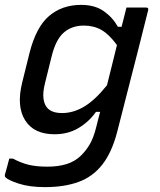

<svg xmlns="http://www.w3.org/2000/svg" viewBox="-35 -563 655 788"><path d="M298 -543Q354 -543 390.5 -517.5Q427 -492 449 -453H464Q469 -473 474 -492.5Q479 -512 484 -532H565Q576 -532 573 -521Q551 -432 530.5 -352Q510 -272 489.5 -192Q469 -112 446 -22Q424 63 384.5 113Q345 163 286.5 184Q228 205 150 205Q86 205 41.5 190.5Q-3 176 -13 164Q-16 161 -15 154Q-10 137 -6 122Q-2 107 3 88H18Q52 106 83.5 113.5Q115 121 160 121Q205 121 239.5 110Q274 99 299 74Q319 54 334 28Q349 2 359 -38Q363 -55 367.5 -71.5Q372 -88 376 -104H359Q331 -64 288 -38Q245 -12 189 -12Q104 -12 68 -69.5Q32 -127 56 -224L86 -345Q113 -452 166.5 -497.5Q220 -543 298 -543ZM161 -118Q180 -99 220 -99Q266 -99 310.5 -125.5Q355 -152 404 -213Q414 -253 424 -293Q434 -333 445 -378Q413 -422 381.5 -440Q350 -458 309 -458Q260 -458 227 -429.5Q194 -401 177 -332L150 -223Q140 -184 143.5 -158Q147 -132 161 -118Z"/></svg>

Font: Recursive Mn Lnr St
Style: Italic
Weight: 400
Italic angle: -15°
Monospace: yes
Version: Version 1.079;hotconv 1.0.112;makeotfexe 2.5.65598; ttfautoh